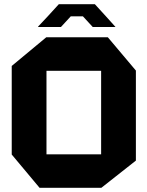

<svg xmlns="http://www.w3.org/2000/svg" viewBox="-20 -897 704 917"><path d="M202 -559V-719H495L629 -560V-559ZM169 0 36 -159V-160H463V0ZM36 -160V-582L201 -719H202V-160ZM463 0V-559H629V-130L464 0ZM208 -819 261 -877H433L486 -819ZM162 -768V-770L208 -819H318L271 -768ZM423 -768 376 -819H486L531 -769V-768Z"/></svg>

Font: Foldit
Style: Bold
Weight: 700
Version: Version 1.003